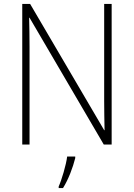

<svg xmlns="http://www.w3.org/2000/svg" viewBox="-20 -827 680 975"><path d="M547 -93V-807H509V-314C509 -271 510 -213 511 -166H509L133 -807H93V-93H130V-590C130 -646 129 -690 128 -737H130L507 -93ZM362 -24V-32H321C316 10 293 87 278 120V128H300C328 83 350 24 362 -24Z"/></svg>

Font: Noto Sans Kannada UI SemiCondensed ExtraLight
Style: Regular
Weight: 200
Width: 4
Designer: Jelle Bosma - Monotype Design Team
Foundry: Monotype Imaging Inc.
Version: Version 2.005